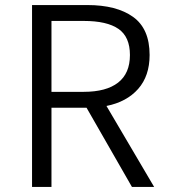

<svg xmlns="http://www.w3.org/2000/svg" viewBox="-20 -741 701 761"><path d="M107 -721H326Q442 -721 507.5 -674Q573 -627 573 -523Q573 -440 527.5 -388.5Q482 -337 402 -321L591 0H503L323 -314H184V0H107ZM495 -523Q495 -595 449.5 -626.5Q404 -658 312 -658H184V-377H312Q401 -377 448 -413.5Q495 -450 495 -523Z"/></svg>

Font: Nebula Sans Book
Style: Regular
Weight: 400
Designer: Paul D. Hunt for Adobe (as Source Sans)
Foundry: Nebula Entertainment & Broadcasting LLC
Version: Version 1.010